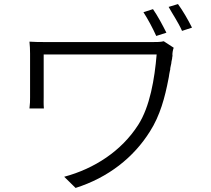

<svg xmlns="http://www.w3.org/2000/svg" viewBox="-20 -873 1040 945"><path d="M925 -737C905 -777 880 -820 856 -853L810 -839C829 -804 857 -764 876 -721L925 -737ZM799 -712C780 -750 756 -795 733 -828L686 -813C709 -777 731 -736 749 -696L799 -712ZM718 -226C768 -304 792 -395 809 -484L811 -494C812 -504 814 -513 816 -523L818 -532C818 -534 818 -536 818 -537L820 -547C821 -551 822 -556 823 -561L824 -570C825 -575 826 -580 827 -584L828 -594C829 -595 829 -597 829 -598C827 -607 831 -629 835 -638L786 -670C770 -666 751 -666 732 -666H216C177 -666 150 -666 125 -668C127 -647 128 -631 128 -609V-395C128 -377 128 -362 125 -339H196C194 -363 195 -380 195 -395V-605H751C741 -485 718 -348 660 -258C578 -130 445 -43 296 -3L352 52C513 1 638 -98 718 -226Z"/></svg>

Font: Glow Sans SC Normal
Style: Regular
Weight: 400
Designer: Ryoko NISHIZUKA (kana, bopomofo & ideographs); Paul D. Hunt (Latin, Greek & Cyrillic); Sandoll Communications, Soo-young
Version: Version 0.93